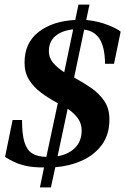

<svg xmlns="http://www.w3.org/2000/svg" viewBox="-20 -726 546 837"><path d="M202 91H154L172 4Q124 4 93 -3Q62 -10 40.5 -20.5Q19 -31 2 -42L35 -203H76Q76 -141 86.5 -106.5Q97 -72 120 -57.5Q143 -43 182 -42L232 -276Q191 -298 158.5 -322.5Q126 -347 106.5 -378.5Q87 -410 87 -453Q87 -539 148 -586.5Q209 -634 308 -639L322 -706H370L356 -639Q407 -634 449 -617.5Q491 -601 506 -588L477 -448H438Q437 -519 415 -555Q393 -591 347 -597L303 -388Q342 -367 377 -343Q412 -319 434.5 -286Q457 -253 457 -205Q457 -139 424 -94.5Q391 -50 337.5 -26Q284 -2 221 3ZM231 -45Q279 -53 307.5 -82Q336 -111 336 -157Q336 -187 319.5 -210Q303 -233 275 -252ZM299 -598Q250 -593 221.5 -569Q193 -545 193 -502Q193 -475 211 -453Q229 -431 260 -411Z"/></svg>

Font: STIX Two Text SemiBold
Style: Italic
Weight: 600
Italic angle: -12°
Designer: Ross Mills, John Hudson & Paul Hanslow, Tiro Typeworks Ltd; with prior portions MicroPress Inc. and Coen Hoffman, Elsevi
Foundry: Tiro Typeworks Ltd
Version: Version 2.13 b171